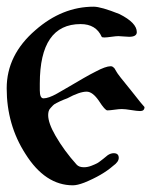

<svg xmlns="http://www.w3.org/2000/svg" viewBox="-20 -406 492 574"><path d="M99 -142Q99 -142 99 -136Q99 -112 110 -112Q125 -112 150 -126Q161 -132 185.5 -146.5Q210 -161 230 -172.5Q250 -184 266 -192Q296 -208 311 -208Q315 -208 317.5 -206Q320 -204 321.5 -202.5Q323 -201 325 -197Q327 -193 328 -192Q331 -185 373 -134Q375 -132 400 -100L412 -86Q412 -74 399 -74Q390 -74 372 -77Q354 -80 344 -80Q336 -80 322 -78Q308 -76 301 -76Q294 -76 276 -104Q257 -132 239 -132Q218 -132 181 -112Q180 -112 170.5 -108Q161 -104 159 -103Q157 -102 149 -98Q141 -94 138.5 -91Q136 -88 131.5 -83.5Q127 -79 125.5 -73.5Q124 -68 124 -62Q124 -38 146 0Q172 45 209 86Q216 94 231 94Q242 94 253.5 89.5Q265 85 270.5 82Q276 79 288.5 69Q301 59 302 58Q311 52 320 52Q335 52 335 66Q335 78 318 90Q286 118 232 140Q211 148 198 148Q115 148 56 54Q0 -33 0 -142Q0 -242 86 -316Q166 -386 260 -386Q282 -386 337 -364Q389 -338 389 -310Q389 -296 366 -296Q361 -296 349.5 -297Q338 -298 334 -298Q327 -298 313 -296Q299 -294 292 -294Q285 -294 284 -296Q267 -334 221 -334Q99 -334 99 -156Z"/></svg>

Font: Fedorovsk Unicode
Style: Medium
Weight: 500
Designer: Aleksandr Andreev and Nikita Simmons
Version: Version 3.2